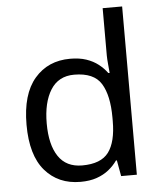

<svg xmlns="http://www.w3.org/2000/svg" viewBox="-54 -807 723 864"><g transform="rotate(-5 307.5 -375.0)"><path d="M275 10Q175 10 115 -59.5Q55 -129 55 -267Q55 -405 115.5 -475.5Q176 -546 276 -546Q318 -546 349 -535.5Q380 -525 403 -507Q426 -489 442 -467H448Q447 -480 444.5 -505.5Q442 -531 442 -546V-760H530V0H459L446 -72H442Q426 -49 403 -30.5Q380 -12 348.5 -1Q317 10 275 10ZM289 -63Q374 -63 408.5 -109.5Q443 -156 443 -250V-266Q443 -366 410 -419.5Q377 -473 288 -473Q217 -473 181.5 -416.5Q146 -360 146 -265Q146 -169 181.5 -116Q217 -63 289 -63Z"/></g></svg>

Font: lgurmukhi15
Style: Book
Weight: 400
Designer: Jelle Bosma - Monotype Design Team
Foundry: Monotype Imaging Inc.
Version: Version 2.003